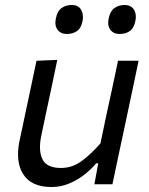

<svg xmlns="http://www.w3.org/2000/svg" viewBox="-20 -740 598 771"><path d="M187 11Q105 11 73 -41Q52.5 -73 52.5 -120.5Q52.5 -149 60 -182.5Q64.5 -203.5 69 -224Q73 -244.5 79 -271.5Q92.5 -336.5 104 -389Q115 -441 126.5 -496L210 -499.5Q198.5 -444.5 187.5 -391.5Q176 -338.5 163.5 -279.5L146.5 -198.5Q140.5 -171 140.5 -149Q140.5 -120.5 150.5 -100.5Q167.5 -65.5 225 -65.5Q271 -65.5 309.2 -94.2Q347.5 -123 383.5 -164.5L407.5 -279.5Q420.5 -338 431.5 -389.8Q442.5 -441.5 454 -496H536.5Q525 -441 514 -388.5Q502.5 -336 489 -271L478 -219Q464.5 -157.5 453.8 -106.2Q443 -55 431.5 0H359L374.5 -84H366Q348.5 -62.5 321.2 -40.5Q294 -18.5 259.5 -3.8Q225 11 187 11ZM460 -603.5Q436 -603.5 423 -620.5Q414.5 -632 414.5 -648.5Q414.5 -657 416.5 -666.5Q422.5 -695.5 439.8 -707.8Q457 -720 480.5 -720Q505.5 -720 517.5 -702Q525.5 -689.5 525.5 -672.5Q525.5 -664.5 523.5 -655.5Q517.5 -626 500.5 -614.8Q483.5 -603.5 460 -603.5ZM248 -603.5Q224 -603.5 211 -620.5Q202.5 -632 202.5 -648.5Q202.5 -657 204.5 -666.5Q210 -695.5 227.5 -707.8Q245 -720 268.5 -720Q293.5 -720 305 -702Q313 -689 313 -671.5Q313 -664 311.5 -655.5Q305.5 -626 288.5 -614.8Q271.5 -603.5 248 -603.5Z"/></svg>

Font: Heraclito
Style: Italic
Weight: 400
Italic angle: -12°
Designer: Kostas Bartsokas (font) & Cristiano Sobral (main changes)
Foundry: Kostas Bartsokas (font) & Cristiano Sobral (main changes)
Version: Version 1.00;July 8, 2020;FontCreator 13.0.0.2655 64-bit